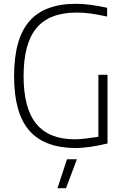

<svg xmlns="http://www.w3.org/2000/svg" viewBox="-20 -769 650 1009"><path d="M332 68H384L327 220H282ZM374 9Q210 7 132 -85Q54 -177 54 -369Q54 -564 133.5 -656.5Q213 -749 380 -749Q414 -749 456.5 -743.5Q499 -738 543 -728V-682Q492 -693 456 -698Q420 -703 383 -703Q240 -703 172 -622Q104 -541 104 -369Q104 -200 170.5 -118.5Q237 -37 373 -37Q396 -37 430.5 -41Q465 -45 497 -50V-376H545V-15Q500 -4 456 2.5Q412 9 374 9Z"/></svg>

Font: Encode Sans Narrow
Style: ExtraLight
Weight: 200
Designer: Pablo Impallari, Andres Torresi
Foundry: Pablo Impallari, Andres Torresi
Version: Version 1.000; ttfautohint (v1.00) -l 8 -r 50 -G 200 -x 14 -